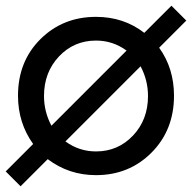

<svg xmlns="http://www.w3.org/2000/svg" viewBox="-27 -601 672 672"><path d="M625 -529 530 -434Q582 -362 582 -266Q582 -146 503.5 -67Q425 12 309 12Q214 12 140 -44L45 51L-7 -1L89 -97Q36 -171 36 -266Q36 -386 114.5 -464Q193 -542 309 -542Q406 -542 478 -486L573 -581ZM127 -265Q127 -210 153 -161L416 -424Q368 -459 309 -459Q232 -459 179.5 -403.5Q127 -348 127 -265ZM491 -265Q491 -320 465 -369L202 -106Q250 -71 309 -71Q386 -71 438.5 -126.5Q491 -182 491 -265Z"/></svg>

Font: Plus Jakarta Display
Style: Regular
Weight: 400
Designer: Gumpita Rahayu
Foundry: Tokotype Studio
Version: Version 1.000;hotconv 1.0.109;makeotfexe 2.5.65596